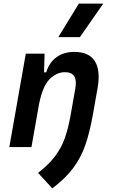

<svg xmlns="http://www.w3.org/2000/svg" viewBox="-20 -815 626 1064"><path d="M31.7 0 123 -517.6H227.1L224.1 -414.1H236.3Q252.4 -468.3 292.7 -497.8Q333 -527.3 392.1 -527.3Q473.1 -527.3 505.6 -476.1Q538.1 -424.8 520.5 -325.2L493.7 -174.3Q477.1 -81.5 452.9 -11.5Q428.7 58.6 385.7 116.2Q342.8 173.8 270 229L190.9 143.1Q251.5 96.2 286.1 49.6Q320.8 2.9 339.6 -50.8Q358.4 -104.5 370.6 -173.3L397.5 -325.2Q413.6 -415 340.3 -415Q293 -415 254.6 -376.2Q216.3 -337.4 196.3 -237.8L154.3 0ZM303.2 -609.4 417 -794.9H552.2L422.9 -609.4Z"/></svg>

Font: Cascadia Mono NF SemiBold
Style: Italic
Weight: 600
Italic angle: -10°
Monospace: yes
Designer: Aaron Bell
Foundry: Saja Typeworks
Version: Version 2404.023; ttfautohint (v1.8.4)